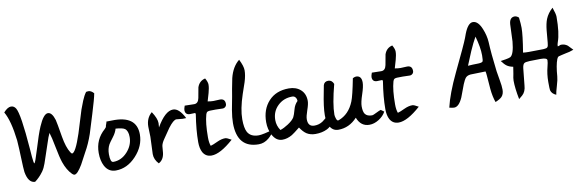

<svg xmlns="http://www.w3.org/2000/svg" viewBox="-60 -1345 5871 1934"><g transform="rotate(-10 2875.5 -378.0)"><path d="M588 23Q576 23 563 10Q514 -39 485 -123Q467 -176 446.5 -283.5Q426 -391 411 -435Q394 -401 374 -337Q348 -256 336 -224Q322 -183 307.5 -140Q293 -97 270 -64Q230 -9 183 25Q114 24 94 -91Q90 -115 85 -259Q84 -315 77 -417Q53 -623 -2 -717Q40 -764 74 -764Q105 -764 123 -735Q161 -675 189 -309Q192 -269 195 -229Q201 -160 208 -159Q218 -164 256 -290Q303 -446 333 -515Q384 -634 429 -634Q471 -634 496 -552Q503 -527 528 -376Q547 -264 583 -208Q594 -191 599 -191Q635 -191 697 -378Q733 -494 769 -611Q785 -654 802 -697Q822 -746 846 -778Q858 -781 868 -781Q898 -781 924 -750Q915 -698 869 -549Q811 -360 809 -355Q775 -256 731 -180Q700 -122 669 -64Q617 23 588 23Z M864 -150Q864 -288 966 -377Q982 -392 982 -401Q982 -407 989 -424.5Q996 -442 995 -448L1052 -449Q1305 -457 1305 -263Q1305 -144 1213 -45Q1121 54 1004 54Q930 54 893 -15Q864 -70 864 -150ZM963 -119Q963 -36 993 -36Q1076 -36 1137.5 -103Q1199 -170 1199 -254Q1199 -318 1167 -341Q1144 -357 1074 -362Q1063 -322 1033 -283Q992 -229 986 -217Q963 -175 963 -119Z M1693 -348Q1663 -348 1608 -275Q1573 -224 1538 -173Q1513 -137 1508 -108Q1505 -73 1502 -38Q1493 32 1442 58Q1398 12 1398 -44Q1398 -73 1401.5 -131.5Q1405 -190 1405 -220Q1405 -237 1403.5 -271.5Q1402 -306 1402 -323Q1402 -411 1462 -462Q1510 -389 1510 -342Q1510 -326 1507 -298Q1595 -451 1677 -451Q1739 -451 1793 -343Q1755 -342 1755 -342Q1745 -342 1724.5 -345Q1704 -348 1693 -348Z M1895 -364Q1895 -367 1892 -378Q1836 -376 1838 -376Q1789 -376 1789 -426Q1789 -438 1800 -469Q1811 -469 1848 -468Q1878 -467 1897 -467Q1938 -467 1948.5 -520.5Q1959 -574 1968 -627Q1989 -689 2050 -703Q2073 -663 2073 -637Q2073 -603 2059 -553Q2036 -477 2035 -471Q2066 -465 2093 -465Q2104 -465 2127 -466.5Q2150 -468 2161 -468Q2212 -468 2212 -414Q2212 -397 2200 -385.5Q2188 -374 2171 -374Q2159 -374 2135.5 -375Q2112 -376 2100 -376Q2055 -376 2039 -375Q2019 -373 2012 -367.5Q2005 -362 1999 -344Q1975 -260 1975 -114Q1975 -58 1988 -25Q2010 -30 2063 -55Q2106 -75 2144 -75Q2162 -75 2206 -49Q2069 73 1980 73Q1921 73 1892 22Q1870 -19 1870 -83Q1870 -207 1895 -364Z M2248 -211Q2248 -267 2261 -344Q2273 -410 2286 -476Q2295 -537 2320 -659Q2348 -772 2420 -829Q2456 -758 2456 -715Q2456 -664 2435 -597Q2416 -540 2396 -483Q2347 -336 2347 -233Q2347 -143 2370 -101Q2401 -45 2483 -45Q2525 -45 2645 -80Q2604 -22 2571 5Q2524 44 2468 44Q2248 44 2248 -211Z M2895 -52Q2834 -3 2811 11Q2761 40 2711 40Q2646 40 2609 -32Q2579 -90 2579 -162Q2579 -293 2655 -375.5Q2731 -458 2862 -458Q2936 -458 2982.5 -416Q3029 -374 3029 -301Q3029 -269 3008 -209.5Q2987 -150 2987 -119Q2987 -44 3053 -44Q3100 -44 3138 -69Q3151 -77 3206 -126L3229 -99Q3232 -85 3232 -77Q3232 -16 3168 16Q3117 41 3049 41Q2997 41 2959 17Q2927 -4 2895 -52ZM2673 -167Q2673 -109 2707 -60Q2745 -72 2789 -101Q2838 -133 2856 -163Q2867 -182 2883 -241Q2895 -287 2927 -318Q2927 -340 2915 -355.5Q2903 -371 2882 -371Q2794 -371 2733.5 -313Q2673 -255 2673 -167Z M3476 -50Q3394 39 3283 39Q3224 39 3195 -18Q3173 -63 3173 -128Q3173 -212 3203 -360Q3206 -384 3216 -429Q3227 -465 3267 -465Q3304 -465 3321 -423Q3269 -224 3269 -118Q3269 -102 3276 -81Q3284 -54 3295 -54Q3299 -54 3302 -55Q3410 -94 3460 -218Q3482 -272 3516 -447Q3537 -458 3550 -458Q3606 -458 3606 -388Q3606 -347 3580 -270Q3554 -193 3554 -152Q3554 -98 3571 -74Q3592 -45 3643 -45Q3653 -45 3686 -62Q3724 -81 3737 -84L3769 -61Q3746 -17 3697.5 13.5Q3649 44 3600 44Q3512 44 3476 -50Z M3809 -364Q3809 -367 3806 -378Q3750 -376 3752 -376Q3703 -376 3703 -426Q3703 -438 3714 -469Q3725 -469 3762 -468Q3792 -467 3811 -467Q3852 -467 3862.5 -520.5Q3873 -574 3882 -627Q3903 -689 3964 -703Q3987 -663 3987 -637Q3987 -603 3973 -553Q3950 -477 3949 -471Q3980 -465 4007 -465Q4018 -465 4041 -466.5Q4064 -468 4075 -468Q4126 -468 4126 -414Q4126 -397 4114 -385.5Q4102 -374 4085 -374Q4073 -374 4049.5 -375Q4026 -376 4014 -376Q3969 -376 3953 -375Q3933 -373 3926 -367.5Q3919 -362 3913 -344Q3889 -260 3889 -114Q3889 -58 3902 -25Q3924 -30 3977 -55Q4020 -75 4058 -75Q4076 -75 4120 -49Q3983 73 3894 73Q3835 73 3806 22Q3784 -19 3784 -83Q3784 -207 3809 -364Z M4890 39Q4869 -18 4861 -99Q4856 -169 4850 -239Q4848 -265 4844 -282Q4792 -282 4690 -278Q4654 -275 4636 -252Q4626 -240 4606 -194Q4582 -130 4558 -66Q4519 22 4470 22Q4459 22 4421 14Q4453 -124 4548 -323Q4676 -589 4699 -650Q4704 -663 4714 -691Q4754 -794 4804 -794Q4858 -794 4894 -704Q4922 -635 4926 -569Q4931 -452 4954 -265Q4956 -248 4970 -169Q4981 -110 4981 -72Q4981 -27 4957 -1Q4938 19 4890 39ZM4805 -645Q4774 -591 4738 -509Q4709 -439 4680 -369Q4737 -373 4771 -373Q4821 -373 4831 -385Q4838 -394 4838 -448Q4838 -530 4805 -645Z M5604 -405Q5616 -405 5623 -410Q5630 -415 5642 -415Q5678 -415 5706 -393Q5713 -387 5753 -344Q5709 -327 5673 -322Q5667 -320 5629 -312Q5617 -310 5597 -304Q5585 -298 5578 -280Q5555 -220 5547 -108Q5545 -76 5526.5 -14.5Q5508 47 5505 73Q5461 55 5451 17Q5448 3 5448 -68Q5448 -149 5467 -221Q5478 -263 5478 -285Q5478 -310 5414 -310Q5331 -310 5300 -308Q5257 -306 5245 -298Q5229 -288 5224 -249Q5217 -191 5206 -75Q5202 -12 5165 21Q5158 28 5129 51Q5106 -65 5106 -141Q5106 -166 5116 -210Q5125 -258 5127 -280Q5086 -288 5062 -306Q5042 -320 5013 -359Q5039 -363 5065 -367Q5100 -373 5114 -380Q5152 -402 5164 -532Q5167 -619 5171 -706Q5176 -777 5229 -777Q5248 -777 5270 -758Q5278 -691 5278 -651Q5278 -579 5249 -403Q5274 -400 5306 -400Q5412 -400 5457 -402Q5481 -404 5489 -407Q5503 -412 5507 -431Q5509 -438 5511 -459Q5517 -521 5522 -583Q5529 -651 5546 -695Q5569 -752 5620 -797Q5644 -729 5644 -701Q5644 -533 5612 -446Q5604 -425 5604 -405Z"/></g></svg>

Font: Wortlaut AH
Style: SemiBold
Weight: 600
Designer: Andreas Höfeld
Foundry: Fontgrube AH
Version: Version 2.59